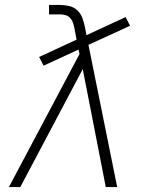

<svg xmlns="http://www.w3.org/2000/svg" viewBox="-20 -755 640 775"><path d="M16 0 301 -537 297 -555 156 -490 138 -525 289 -595 281 -638Q279 -649 275.5 -660.5Q272 -672 264.5 -681Q257 -690 245.5 -693.5Q234 -697 221 -697H178V-735H221Q241 -735 260 -730.5Q279 -726 292.5 -713Q306 -700 312.5 -682Q319 -664 323 -645L329 -613L487 -686L505 -651L337 -574L453 0H407L314 -476L62 0Z"/></svg>

Font: Iosevka Etoile XLtObl
Style: Regular
Weight: 200
Italic angle: -9°
Designer: Belleve Invis
Foundry: Belleve Invis
Version: Version 15.5.2; ttfautohint (v1.8.4)